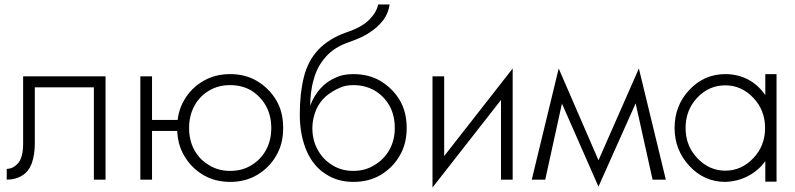

<svg xmlns="http://www.w3.org/2000/svg" viewBox="-20 -800 3542 855"><path d="M135 -411H398V0H450V-460H83V-160Q83 -102 62 -75Q39 -48 10 -48V0Q50 0 78 -18Q106 -34 121 -71Q135 -111 135 -160Z M636 -217H806V-266H636ZM605 -460V0H657V-460ZM769 -230Q769 -159 800 -107Q831 -53 885 -21Q937 10 1005 10Q1073 10 1125 -21Q1180 -54 1210 -107Q1241 -159 1241 -230Q1241 -302 1210 -354Q1179 -406 1125 -439Q1073 -470 1005 -470Q937 -470 885 -439Q831 -408 800 -354Q769 -302 769 -230ZM846 -131Q822 -174 822 -230Q822 -286 846 -329Q869 -372 912 -397Q952 -421 1005 -421Q1057 -421 1099 -397Q1141 -370 1164 -329Q1188 -286 1188 -230Q1188 -174 1164 -131Q1141 -89 1099 -64Q1059 -39 1005 -39Q952 -39 912 -64Q870 -88 846 -131Z M1553 -470V-421Q1606 -421 1648 -397Q1689 -373 1714 -330Q1738 -287 1738 -230Q1738 -174 1713 -131Q1688 -88 1646 -64Q1606 -39 1553 -39Q1501 -39 1461 -64Q1419 -89 1396 -131Q1371 -174 1371 -230L1315 -290Q1315 -197 1347 -124Q1378 -57 1432 -24Q1484 10 1553 10Q1623 10 1675 -21Q1730 -54 1760 -107Q1791 -159 1791 -230Q1791 -302 1760 -354Q1729 -406 1675 -439Q1623 -470 1553 -470ZM1345 -230H1371Q1371 -270 1388 -312Q1404 -347 1431 -371Q1460 -395 1491 -408Q1517 -421 1553 -421V-470Q1506 -470 1474 -454Q1436 -438 1407 -406Q1378 -374 1362 -331Q1345 -280 1345 -230ZM1315 -290 1361 -234V-316Q1361 -394 1377 -446Q1392 -504 1431 -547Q1468 -590 1536 -613Q1598 -635 1627 -656Q1663 -679 1688 -712Q1710 -743 1715 -780H1664Q1657 -745 1624 -712Q1590 -678 1523 -656Q1444 -628 1397 -578Q1351 -529 1333 -456Q1315 -384 1315 -290Z M2258 -415 2263 -495 1911 -45 1906 35ZM1958 -460H1906V35L1958 -39ZM2263 -495 2211 -421V0H2263Z M2886 0H2945L2825 -495L2797 -401ZM2627 -45 2645 31 2830 -383 2825 -495ZM2645 31 2663 -45 2468 -495 2463 -383ZM2348 0H2408L2496 -401L2468 -495Z M3387 -81 3388 -83V9H3438V-470H3388V-377L3387 -378Q3322 -469 3210 -470Q3116 -470 3050 -400Q2984 -330 2984 -230Q2984 -132 3050 -61Q3116 10 3210 10Q3264 8 3309 -15Q3356 -39 3387 -81ZM3335 -96Q3282 -40 3210 -40Q3138 -40 3085 -96Q3033 -151 3033 -230Q3033 -310 3085 -365Q3137 -420 3210 -420Q3282 -420 3335 -364Q3387 -309 3387 -230Q3387 -151 3335 -96Z"/></svg>

Font: NM-font
Style: Light
Weight: 500
Designer: ""
Foundry: ""
Version: ""